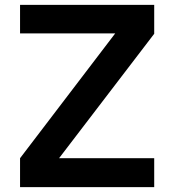

<svg xmlns="http://www.w3.org/2000/svg" viewBox="-20 -770 717 790"><path d="M614.5 -119V0H62.5V-119L454 -632.5H62.5V-750H614.5V-631L223 -119Z"/></svg>

Font: Russisch Sans
Style: Bold
Weight: 700
Designer: Michael Sharanda (font) & Cristiano Sobral (main changes)
Foundry: Michael Sharanda
Version: Version 2.00;September 8, 2020;FontCreator 13.0.0.2681 64-bi